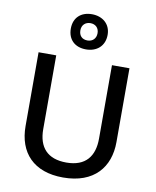

<svg xmlns="http://www.w3.org/2000/svg" viewBox="-105 -1077 946 1167"><g transform="rotate(10 368.0 -494.0)"><path d="M367 -781C433 -781 482 -821 482 -891C482 -958 432 -998 367 -998C300 -998 255 -958 255 -890C255 -821 300 -781 367 -781ZM367 -836C333 -836 314 -857 314 -890C314 -923 337 -943 367 -943C398 -943 420 -923 420 -890C420 -857 398 -836 367 -836ZM648 -258V-714H540V-260C540 -153 489 -83 369 -83C253 -83 196 -146 196 -259V-714H87V-259C87 -95 183 10 365 10C557 10 648 -104 648 -258Z"/></g></svg>

Font: Noto Sans Georgian Medium
Style: Regular
Weight: 500
Designer: Monotype Design Team, Akaki Razmadze
Foundry: Google LLC
Version: Version 2.005